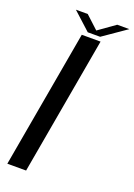

<svg xmlns="http://www.w3.org/2000/svg" viewBox="-168 -964 718 1028"><g transform="rotate(20 191.0 -450.0)"><path d="M14.5 0H121.5L260 -785H153ZM178.5 -808.5H249L382 -900.5H313L218 -833L145 -900.5H77.5Z"/></g></svg>

Font: Anybody SemiExpanded
Style: Italic
Weight: 400
Width: 6
Italic angle: -10°
Version: Version 1.113;gftools[0.9.25]